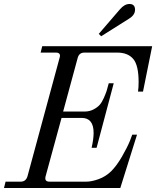

<svg xmlns="http://www.w3.org/2000/svg" viewBox="-30 -944 784 964"><path d="M-10 0 -2 -32H74Q100 -32 108 -59L269 -653Q278 -680 250 -680H174L182 -712H734L688 -484H663Q666 -505 666 -532Q666 -616 639 -648Q612 -680 558 -680H394Q367 -680 360 -653L287 -384H395Q419 -384 438.5 -394Q458 -404 469.5 -416.5Q481 -429 491 -451.5Q501 -474 505.5 -488Q510 -502 516 -526H541L455 -202H430Q440 -246 440 -277Q440 -352 380 -352H279L199 -59Q192 -32 218 -32H404Q430 -32 465 -44.5Q500 -57 528 -84Q556 -112 582.5 -158Q609 -204 622 -236L634 -268H658L574 0ZM466 -774 572 -897Q595 -924 620 -924Q648 -924 648 -895Q648 -868 616 -849L478 -762Z"/></svg>

Font: Old Standard TT
Style: Italic
Weight: 400
Italic angle: -15.2°
Designer: Alexey Kryukov <alexios@thessalonica.org.ru>
Version: Version 2.2